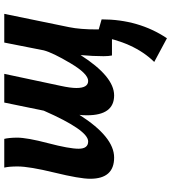

<svg xmlns="http://www.w3.org/2000/svg" viewBox="30 -583 814 914"><g transform="rotate(-90 437.0 -126.0)"><path d="M96.2 -512.7H232.9Q238.3 -491.2 238.8 -452.1Q238.8 -404.3 212.4 -304Q186 -203.6 186 -158.7Q186 -113.3 220.7 -113.3Q274.4 -113.3 367.2 -324.7L405.8 -512.7H542.5L485.4 -244.6Q475.1 -197.8 475.1 -169.4Q475.1 -113.3 508.8 -113.3Q543 -113.3 593 -197.5Q643.1 -281.7 654.3 -324.7L691.4 -512.7H828.1L764.6 -203.6Q753.9 -151.4 753.9 -72.3Q753.9 -16.6 756.8 0H629.9Q626.5 -16.1 626.5 -40Q626.5 -89.8 631.8 -149.4Q529.8 10.3 439.9 10.3Q345.2 10.3 345.2 -118.7Q345.2 -140.6 347.2 -154.8Q242.2 10.3 144 10.3Q43 10.3 43 -103.5Q43 -153.3 72.3 -273.4Q101.6 -393.6 101.6 -449.2Q101.6 -489.3 96.2 -512.7ZM711.9 261.7 599.1 201.2Q694.3 104.5 723.1 -71.8L801.8 -49.3Q801.8 127.4 711.9 261.7Z"/></g></svg>

Font: Cadman
Style: Bold Italic
Weight: 700
Italic angle: -12°
Designer: Paul James MIller
Foundry: High-Logic / Made with FontCreator
Version: Version 2.114;March 28, 2021;FontCreator 13.0.0.2683 64-bit